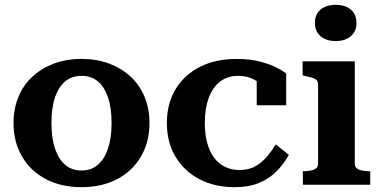

<svg xmlns="http://www.w3.org/2000/svg" viewBox="-20 -765 1571 795"><path d="M599 -255Q599 -178 564 -117.5Q529 -57 465.5 -23.5Q402 10 318 10Q233 10 169.5 -23.5Q106 -57 71 -117.5Q36 -178 36 -255Q36 -314 56 -363Q76 -412 113.5 -447Q151 -482 202.5 -501.5Q254 -521 318 -521Q381 -521 432.5 -501.5Q484 -482 521.5 -447Q559 -412 579 -363Q599 -314 599 -255ZM193 -255Q193 -193 208 -149Q223 -105 250.5 -82Q278 -59 318 -59Q357 -59 384.5 -82Q412 -105 427 -149Q442 -193 442 -255Q442 -319 427 -362.5Q412 -406 384.5 -428.5Q357 -451 318 -451Q278 -451 250.5 -428.5Q223 -406 208 -362.5Q193 -319 193 -255Z M972 -61Q1011 -61 1039 -77.5Q1067 -94 1087.5 -119Q1108 -144 1122 -167L1176 -124Q1155 -86 1125 -55.5Q1095 -25 1052.5 -7.5Q1010 10 951 10Q869 10 806 -23Q743 -56 707 -115.5Q671 -175 671 -256Q671 -337 707.5 -396.5Q744 -456 808.5 -488.5Q873 -521 960 -521Q1015 -521 1056.5 -510Q1098 -499 1125.5 -485Q1153 -471 1165 -460V-329H1043V-452Q1056 -450 1064.5 -444.5Q1073 -439 1077 -430.5Q1081 -422 1081 -412.5Q1081 -403 1076 -394Q1062 -419 1033 -435Q1004 -451 967 -451Q922 -451 891 -427Q860 -403 844 -359Q828 -315 828 -256Q828 -211 837.5 -175Q847 -139 865.5 -113.5Q884 -88 911 -74.5Q938 -61 972 -61Z M1370 -595Q1331 -595 1307.5 -615Q1284 -635 1284 -670Q1284 -706 1307.5 -725.5Q1331 -745 1370 -745Q1409 -745 1432.5 -725.5Q1456 -706 1456 -670Q1456 -635 1432.5 -615Q1409 -595 1370 -595ZM1449 -511V-88Q1449 -69 1467 -62.5Q1485 -56 1512 -56H1513V0H1234V-56H1235Q1262 -56 1279.5 -62.5Q1297 -69 1297 -88V-414Q1297 -432 1284 -438.5Q1271 -445 1242 -451L1233 -453V-511Z"/></svg>

Font: Roboto Serif 28pt SemiBold
Style: Regular
Weight: 600
Designer: Greg Gazdowicz
Foundry: Commercial Type
Version: Version 1.008